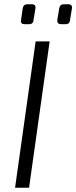

<svg xmlns="http://www.w3.org/2000/svg" viewBox="-20 -885 359 905"><path d="M109 -865H129Q150 -865 147 -845L138 -791Q137 -771 117 -771H96Q76 -771 79 -790L87 -845Q90 -865 109 -865ZM281 -865H301Q322 -865 319 -845L310 -791Q309 -771 289 -771H268Q249 -771 250 -790L259 -845Q262 -865 281 -865ZM117 0H51L148 -690H214Z"/></svg>

Font: Exo 2.0 Light
Style: Italic
Weight: 300
Italic angle: -8°
Designer: Natanael Gama
Version: Version 1.001;PS 001.001;hotconv 1.0.70;makeotf.lib2.5.58329